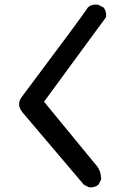

<svg xmlns="http://www.w3.org/2000/svg" viewBox="-20 -796 540 826"><path d="M361.8 9.3 342.3 -0.5 340.8 -1 340.3 -2 77.6 -311.5Q49.3 -345.7 73.2 -378.4Q334 -726.1 357.4 -762.7L357.9 -763.7L358.4 -764.2Q376 -779.8 402.3 -775.4H403.3L403.8 -774.9L423.3 -765.1L424.8 -764.6L425.3 -763.7Q432.1 -755.9 434.8 -745.8Q437.5 -735.8 436.5 -724.1V-722.7L435.5 -721.2L169.4 -358.4L390.1 -89.8Q402.8 -76.2 408.9 -60.1Q415 -43.9 415 -25.4V-23.9L414.6 -22.9L404.8 -3.4L404.3 -2L403.3 -1.5Q387.7 11.7 363.8 9.8H362.8Z"/></svg>

Font: NaikaiFont
Style: SemiBold
Weight: 600
Version: Version 1.89